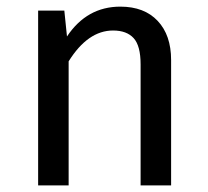

<svg xmlns="http://www.w3.org/2000/svg" viewBox="-20 -559 626 579"><path d="M343 -539Q415 -539 455.5 -496Q496 -453 496 -378V0H404V-365Q404 -421 383 -444Q362 -467 321 -467Q245 -467 187 -374V0H95V-527H174L182 -449Q242 -539 343 -539Z"/></svg>

Font: Fira Sans
Style: Regular
Weight: 400
Designer: Carrois Corporate & Edenspiekermann AG
Foundry: Carrois Corporate GbR & Edenspiekermann AG
Version: Version 4.106;PS 004.106;hotconv 1.0.70;makeotf.lib2.5.58329